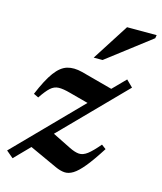

<svg xmlns="http://www.w3.org/2000/svg" viewBox="-114 -747 707 836"><g transform="rotate(15 239.5 -329.5)"><path d="M-10.5 -16.5 274 -307 190 -329.5Q156 -339 135.8 -338.2Q115.5 -337.5 99 -322.5Q82.5 -307.5 60.5 -274.5L38.5 -285Q67 -353.5 93 -388.5Q119 -423.5 148.2 -432.2Q177.5 -441 216.5 -431L358 -393L414.5 -450.5L444 -421.5L167.5 -139.5L250 -98.5Q276 -85.5 294.5 -84.2Q313 -83 332.8 -98Q352.5 -113 382 -148L402 -133Q366 -76.5 340 -44.8Q314 -13 293.5 -0.5Q273 12 254.2 10.5Q235.5 9 213.5 -1L88 -58.5L21 10ZM249 -504.5 355 -670H488.5L486 -655.5L289 -504.5Z"/></g></svg>

Font: Newsreader 16pt SemiBold
Style: Italic
Weight: 600
Italic angle: -17°
Designer: Hugues Gentile
Foundry: Production Type
Version: Version 1.003; ttfautohint (v1.8.3)